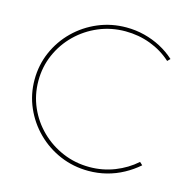

<svg xmlns="http://www.w3.org/2000/svg" viewBox="-104 -807 913 913"><g transform="rotate(15 352.5 -350.0)"><path d="M636 -599Q591 -640 532.5 -662Q474 -684 409 -684Q339 -684 277.5 -658Q216 -632 169 -586Q122 -540 95.5 -479.5Q69 -419 69 -350Q69 -281 95.5 -220.5Q122 -160 169 -114Q216 -68 277.5 -42Q339 -16 409 -16Q474 -16 532.5 -39Q591 -62 636 -102L650 -89Q618 -61 579.5 -40Q541 -19 498 -8Q455 3 409 3Q335 3 270 -24.5Q205 -52 155.5 -101Q106 -150 78 -214Q50 -278 50 -350Q50 -423 78 -487Q106 -551 155.5 -599.5Q205 -648 270 -675.5Q335 -703 409 -703Q455 -703 498 -692Q541 -681 579 -661Q617 -641 649 -612Z"/></g></svg>

Font: Alexandria Thin
Style: Regular
Weight: 250
Designer: Mohamed Gaber
Foundry: Kief Type Foundry
Version: Version 5.100